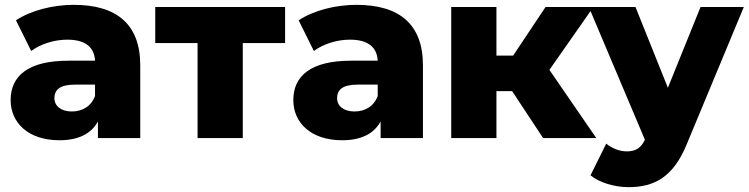

<svg xmlns="http://www.w3.org/2000/svg" viewBox="-20 -571 3096 794"><path d="M373 -174C357 -131 320 -110 277 -110C232 -110 205 -133 205 -165C205 -199 227 -221 289 -221H373ZM226 9C304 9 358 -18 385 -69V0H560V-301C560 -473 460 -551 285 -551C199 -551 108 -528 46 -487L109 -360C147 -389 205 -407 258 -407C333 -407 370 -376 373 -320H263C96 -320 24 -257 24 -157C24 -64 96 9 226 9Z M984 -393H1159V-542H622V-393H797V0H984Z M1542 -174C1526 -131 1489 -110 1446 -110C1401 -110 1374 -133 1374 -165C1374 -199 1396 -221 1458 -221H1542ZM1395 9C1473 9 1527 -18 1554 -69V0H1729V-301C1729 -473 1629 -551 1454 -551C1368 -551 1277 -528 1215 -487L1278 -360C1316 -389 1374 -407 1427 -407C1502 -407 1539 -376 1542 -320H1432C1265 -320 1193 -257 1193 -157C1193 -64 1265 9 1395 9Z M2236 -542 2102 -341H2033V-542H1846V0H2033V-194H2098L2226 0H2446L2252 -282L2434 -542Z M2608 -542H2415L2647 7C2631 40 2610 55 2572 55C2542 55 2510 42 2487 23L2422 154C2458 184 2522 203 2579 203C2685 203 2765 162 2821 23L3056 -542H2877L2742 -208Z"/></svg>

Font: Montserrat-Alt1 ExtBd
Style: Regular
Weight: 800
Designer: Differentunic
Foundry: Differentunic
Version: Version 7.222